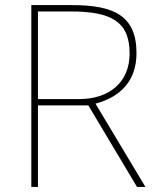

<svg xmlns="http://www.w3.org/2000/svg" viewBox="-20 -734 617 754"><path d="M262 -714H103V0H129V-320H327L518 0H551L355 -327C456 -354 516 -419 516 -525C516 -673 427 -714 262 -714ZM257 -689C413 -689 489 -652 489 -524C489 -410 408 -345 292 -345H129V-689Z"/></svg>

Font: Noto Kufi Arabic Thin
Style: Regular
Weight: 100
Designer: Monotype Design Team, David Williams, Khaled Hosny
Foundry: Google LLC
Version: Version 2.109